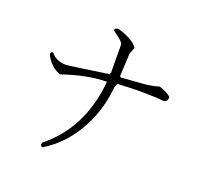

<svg xmlns="http://www.w3.org/2000/svg" viewBox="-134 -911 1189 1116"><g transform="rotate(20 460.0 -353.0)"><path d="M540 -682Q540 -676 532.5 -658Q525 -640 525 -637L518 -497L525 -491L683 -503Q724 -509 757 -519Q816 -498 829 -479Q829 -452 806 -448L756 -452Q692 -454 662 -454Q598 -454 518 -449Q511 -434 510 -430L505 -393Q489 -260 419 -141.5Q349 -23 236 46Q223 44 223 31Q223 27 225 21Q430 -142 458 -440Q340 -440 186 -387Q124 -410 91 -476Q91 -491 101 -493Q104 -493 107 -491Q141 -451 199 -451Q213 -451 457 -487L462 -498L461 -670Q461 -684 427 -710L393 -735Q393 -750 416 -752Q507 -726 540 -682Z"/></g></svg>

Font: cwTeXMing
Style: Medium
Weight: 500
Version: Version 1.17